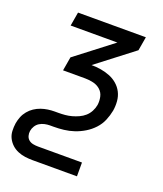

<svg xmlns="http://www.w3.org/2000/svg" viewBox="-143 -610 779 915"><g transform="rotate(20 246.5 -152.5)"><path d="M356 215H132Q112 215 93 212.5Q74 210 56 202.5Q38 195 24.5 182.5Q11 170 2.5 153.5Q-6 137 -7 117Q-8 97 -5 77Q-2 60 4.5 43.5Q11 27 23 12.5Q35 -2 50 -12Q65 -22 82 -28Q99 -34 116.5 -36.5Q134 -39 151 -39H170Q186 -39 203 -40.5Q220 -42 236.5 -46.5Q253 -51 269.5 -58.5Q286 -66 299 -77.5Q312 -89 320.5 -105Q329 -121 332 -138Q335 -159 330.5 -179.5Q326 -200 311 -213.5Q296 -227 275.5 -232Q255 -237 233 -237H121L133 -307L319 -450H82L94 -520H438L426 -450L240 -307Q265 -307 288.5 -303Q312 -299 333.5 -290.5Q355 -282 372.5 -267Q390 -252 400.5 -231.5Q411 -211 413 -186.5Q415 -162 411 -138Q406 -112 395.5 -87Q385 -62 366 -41.5Q347 -21 323 -6.5Q299 8 273.5 16.5Q248 25 222 28Q196 31 170 31H152Q139 31 125.5 34Q112 37 100.5 44Q89 51 81.5 63Q74 75 72 88Q70 101 73.5 113Q77 125 86 132.5Q95 140 107.5 142.5Q120 145 133 145H356Z"/></g></svg>

Font: Iosevka Term Oblique
Style: Regular
Weight: 400
Italic angle: -9°
Monospace: yes
Designer: Belleve Invis
Foundry: Belleve Invis
Version: Version 31.4.0